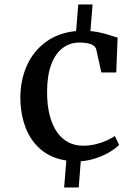

<svg xmlns="http://www.w3.org/2000/svg" viewBox="-20 -698 603 844"><path d="M69.5 -268.5Q69.5 -345 97.8 -408.8Q126 -472.5 181 -513.2Q236 -554 314.5 -561.5L324 -678.5H387L377.5 -561.5Q405 -559 427.5 -553.2Q450 -547.5 467.5 -541.8Q485 -536 497 -532.5L491 -379.5H425.5L403 -481Q400.5 -491.5 390.2 -498.2Q380 -505 364.2 -508Q348.5 -511 329.5 -511Q288 -511 256 -487.2Q224 -463.5 205.8 -416Q187.5 -368.5 187 -297Q186.5 -237 198.2 -191.8Q210 -146.5 231 -116.8Q252 -87 281 -72.2Q310 -57.5 344.5 -57.5Q374 -57.5 400.5 -64Q427 -70.5 448.5 -80.2Q470 -90 485 -100L503.5 -61Q488.5 -45.5 462.5 -30Q436.5 -14.5 403.8 -3.2Q371 8 335 11L326 126H262L271.5 7.5Q204.5 -2.5 159.5 -40.8Q114.5 -79 92.2 -137.8Q70 -196.5 69.5 -268.5Z"/></svg>

Font: Merriweather 36pt Medium
Style: Regular
Weight: 500
Version: Version 2.100